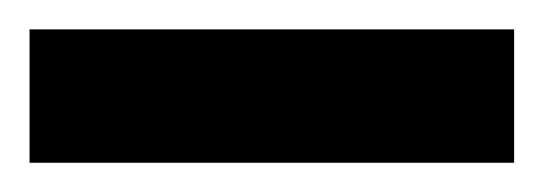

<svg xmlns="http://www.w3.org/2000/svg" viewBox="-20 -681 368 130"><path d="M328.1 -570.8V-661.1H0V-570.8Z"/></svg>

Font: Galatia SIL
Style: Bold
Weight: 700
Designer: Development by SIL's NRSI team
Version: Version 2.1